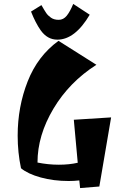

<svg xmlns="http://www.w3.org/2000/svg" viewBox="-20 -908 616 978"><path d="M330 14Q253 14 187.5 -4Q122 -22 87 -51Q70 -131 70 -217Q70 -364 121 -493.5Q172 -623 278 -700L471 -578Q333 -490 252 -354Q171 -218 171 -80Q226 -69 279.5 -69Q333 -69 376 -79L356 -298L546 -310L486 42L388 50L384 11Q357 14 330 14ZM272 -706Q221 -706 187 -754Q161 -791 138 -849L191 -882Q207 -854 215.5 -841.5Q224 -829 239.5 -818Q255 -807 279 -807Q303 -807 320 -828Q337 -849 353 -888L437 -833Q362 -706 272 -706Z"/></svg>

Font: Joti One
Style: Regular
Weight: 400
Designer: Eduardo Rodriguez Tunni
Foundry: Eduardo Rodriguez Tunni
Version: Version 1.001